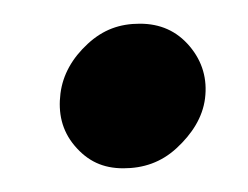

<svg xmlns="http://www.w3.org/2000/svg" viewBox="-20 -127 209 162"><path d="M54 -90C41 -78 33 -64 31 -48C29 -32 32 -17 43 -4C54 9 67 15 84 15C101 15 116 10 129 -2C142 -14 151 -28 153 -44C155 -60 151 -75 140 -88C129 -101 115 -107 98 -107C81 -107 67 -102 54 -90Z"/></svg>

Font: AppleStorm
Style: XbdIta
Weight: 800
Foundry: Cannot Into Space Fonts
Version: Version 1.01